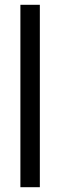

<svg xmlns="http://www.w3.org/2000/svg" viewBox="-20 -780 250 800"><path d="M146 0V-760H65V0Z"/></svg>

Font: Noto Sans Myanmar UI ExtraCondensed
Style: Regular
Weight: 400
Width: 2
Designer: Monotype Design Team
Foundry: Monotype Imaging Inc.
Version: Version 2.103